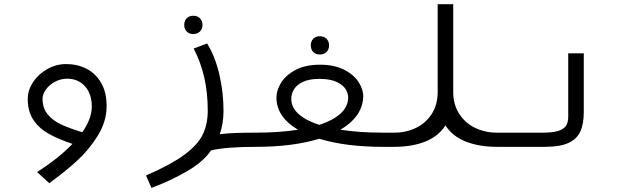

<svg xmlns="http://www.w3.org/2000/svg" viewBox="-20 -699 3040 914"><path d="M295 -394Q348 -394 391.8 -371.8Q435.5 -349.5 461.5 -304.5Q487.5 -259.5 487.5 -194Q487.5 -121.5 446 -54Q404.5 13.5 346 67Q287.5 120.5 214.5 173L156.5 120Q259 54.5 325 -14Q257 -37 211.8 -62.2Q166.5 -87.5 139.2 -127.8Q112 -168 112 -228Q112 -269 137.2 -307.5Q162.5 -346 204.8 -370Q247 -394 295 -394ZM371.5 -69.5Q417 -134 417 -192Q417 -233 401.8 -263Q386.5 -293 360 -308.8Q333.5 -324.5 300 -324.5Q269.5 -324.5 242.2 -310Q215 -295.5 198.8 -273.2Q182.5 -251 182.5 -229Q182.5 -184 207 -154.5Q231.5 -125 270.5 -106.8Q309.5 -88.5 371.5 -69.5Z M969 -172.5Q969 -256 952.8 -328.5Q936.5 -401 902 -468L966 -492Q1004.5 -429.5 1024.2 -344.5Q1044 -259.5 1044 -171.5Q1044 -111 1026 -60Q1061.5 -64.5 1103 -66Q1144.5 -67.5 1202 -67.5L1201.5 0Q1055.5 0 984.5 17Q948 71.5 868.5 117.2Q789 163 701 195.5L675 136.5Q792 85.5 855.5 39.2Q919 -7 944 -56.5Q969 -106 969 -172.5ZM857 -580.5Q857 -600 868.8 -612Q880.5 -624 900 -624Q919.5 -624 931.8 -612Q944 -600 944 -580.5Q944 -561 931.8 -549Q919.5 -537 900 -537Q880.5 -537 868.8 -549Q857 -561 857 -580.5Z M1398.5 -81.5Q1349 -110.5 1322.5 -149Q1296 -187.5 1296 -234.5Q1296 -269.5 1318.5 -305.8Q1341 -342 1387.8 -366.5Q1434.5 -391 1503 -391Q1571.5 -391 1618.8 -366.8Q1666 -342.5 1688.2 -306.5Q1710.5 -270.5 1709 -237Q1707 -189.5 1679 -150.2Q1651 -111 1600.5 -81.5Q1689.5 -67.5 1801.5 -67.5V0Q1626.5 0 1499.5 -38.5Q1374.5 0 1198.5 0V-67.5Q1310 -67.5 1398.5 -81.5ZM1500 -104.5Q1564 -125.5 1599.8 -157.2Q1635.5 -189 1637.5 -231.5Q1638.5 -253 1625.8 -274Q1613 -295 1582 -309.2Q1551 -323.5 1501.5 -323.5Q1451.5 -323.5 1421.5 -309Q1391.5 -294.5 1379 -273Q1366.5 -251.5 1366.5 -228.5Q1366.5 -187.5 1401.5 -156.2Q1436.5 -125 1500 -104.5ZM1459.5 -483Q1459.5 -502.5 1471.2 -514.5Q1483 -526.5 1502.5 -526.5Q1522 -526.5 1534.2 -514.5Q1546.5 -502.5 1546.5 -483Q1546.5 -463.5 1534.2 -451.5Q1522 -439.5 1502.5 -439.5Q1483 -439.5 1471.2 -451.5Q1459.5 -463.5 1459.5 -483Z M1797.5 -67.5H1857Q1913.5 -67.5 1960.8 -90.5Q2008 -113.5 2035.8 -157.5Q2063.5 -201.5 2063.5 -262V-679H2137.5V-262Q2137.5 -201.5 2165.8 -157.5Q2194 -113.5 2241.2 -90.5Q2288.5 -67.5 2345.5 -67.5H2402V0H2345.5Q2260.5 0 2197 -25.2Q2133.5 -50.5 2100.5 -102Q2067.5 -50.5 2004.8 -25.2Q1942 0 1857 0H1797.5Z M2400 -67.5H2564Q2608 -67.5 2634.2 -74.8Q2660.5 -82 2672.8 -98.2Q2685 -114.5 2685 -143V-445H2759V-164.5Q2759 -109 2742.8 -73.2Q2726.5 -37.5 2686.5 -18.8Q2646.5 0 2575.5 0H2400Z"/></svg>

Font: JuliaMono Light
Style: Italic
Weight: 300
Italic angle: -9°
Monospace: yes
Designer: cormullion
Foundry: corm
Version: Version 0.054; ttfautohint (v1.8.4)